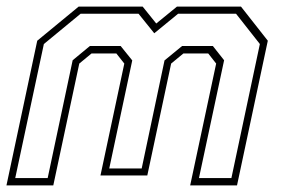

<svg xmlns="http://www.w3.org/2000/svg" viewBox="-22 -560 849 580"><path d="M-2.5 0 90.5 -437 215.5 -540H409L450 -489L512.5 -540H706L787 -437L694 0H552.5L631 -368L607 -398.5H532L495 -368L423 -30H281.5L353.5 -368L329.5 -398.5H254.5L217.5 -368L139 0ZM24 -22H122L197.5 -378L249.5 -421H342.5L377.5 -377.5L308 -51H406L475 -377.5L528 -421H621L655 -378L579 -22H677L763 -427L691 -518.5H516L444 -459.5L396.5 -518.5H221.5L110.5 -427Z"/></svg>

Font: Tourney Thin ExtraLight
Style: Italic
Weight: 250
Italic angle: -12°
Version: Version 1.015